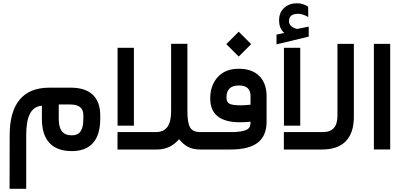

<svg xmlns="http://www.w3.org/2000/svg" viewBox="-20 -922 2486 1184"><path d="M141.6 -87.4C141.6 -196.8 167 -264.6 238.3 -270V-188.5C238.3 -58.1 301.3 9.8 422.9 9.8C538.6 9.8 598.1 -58.6 598.1 -189V-210.4C598.1 -322.3 535.2 -381.3 417.5 -381.3H283.2C121.1 -381.3 39.6 -280.3 39.6 -87.4L39.1 232.4V242.2H141.6ZM410.2 -277.8C468.8 -277.8 494.1 -256.3 494.1 -210V-189.5C494.1 -117.7 471.2 -87.4 422.9 -87.4C368.2 -87.4 342.3 -118.7 342.3 -189.5V-277.8Z M705.1 -627.4V-147H805.7V-627.4ZM1227.1 0C1235.4 0 1239.3 -17.1 1239.3 -51.8V-57.1C1239.3 -90.8 1235.4 -107.4 1227.1 -107.4H1215.8C1184.1 -107.4 1163.1 -117.2 1152.3 -136.2C1141.1 -155.3 1135.7 -188.5 1135.7 -235.8V-651.9H1035.2V-236.3C1035.2 -147 1003.9 -107.4 939.9 -107.4H704.6V0H948.2C1002.4 0 1047.9 -21 1084 -63.5C1120.6 -20 1155.8 0 1214.8 0Z M1221.7 -107.4C1213.4 -107.4 1209.5 -90.8 1209.5 -57.1V-51.8C1209.5 -17.1 1213.4 0 1221.7 0H1401.9C1554.7 0 1624 -56.6 1624 -173.3V-329.1C1624 -380.9 1609.4 -421.9 1579.6 -452.6C1549.8 -482.9 1507.3 -498 1452.1 -498C1397 -498 1354 -481 1323.2 -447.3C1292 -413.1 1276.4 -369.1 1276.4 -315.4C1276.4 -217.3 1337.4 -168 1460 -168C1477.1 -168 1498.5 -168.9 1524.9 -171.4V-169.9C1524.9 -154.8 1522.5 -143.6 1517.1 -135.3C1506.3 -118.7 1471.7 -107.4 1402.8 -107.4ZM1453.1 -395C1501 -395 1524.9 -373.5 1524.9 -330.6V-276.4C1502.9 -273.9 1482.4 -272.5 1463.9 -272.5C1430.2 -272.5 1407.2 -275.9 1395 -282.2C1382.8 -288.6 1376.5 -301.3 1376.5 -320.8C1376.5 -370.1 1401.9 -395 1453.1 -395ZM1452.1 -573.2 1528.8 -649.9 1452.1 -726.6 1375.5 -649.9Z M1731 -627.4V-147H1831.5V-627.4ZM2162.1 -201.2V-651.4H2061V-210C2061 -139.6 2031.7 -107.4 1969.2 -107.4H1730.5V0H1965.8C2094.7 0 2162.1 -68.8 2162.1 -201.2ZM1880.4 -880.9C1859.4 -894.5 1836.4 -901.9 1811.5 -901.9C1779.8 -901.9 1753.4 -892.6 1732.4 -873.5C1711.4 -854.5 1701.2 -829.1 1701.2 -797.9C1701.2 -762.7 1710.4 -739.3 1732.4 -719.2C1716.8 -715.8 1701.2 -711.9 1685.1 -708.5V-648.4L1883.8 -696.3V-757.8C1878.4 -756.8 1867.7 -754.9 1852.1 -751.5C1836.4 -748 1824.2 -745.6 1815.9 -744.1C1814.9 -743.7 1814 -743.7 1812.5 -743.7C1809.1 -743.7 1807.6 -744.6 1803.7 -745.6C1773.9 -755.9 1762.2 -772 1762.2 -791.5C1762.2 -821.8 1780.8 -836.9 1818.4 -836.9C1837.9 -836.9 1858.9 -830.1 1880.9 -816.9Z M2285.6 -651.4V-0.5H2386.2V-651.4Z"/></svg>

Font: Shabnam Medium
Style: Regular
Weight: 500
Foundry: DejaVu fonts team - Redesigned by Saber Rastikerdar - Based on Vazir font
Version: Version 5.0.1